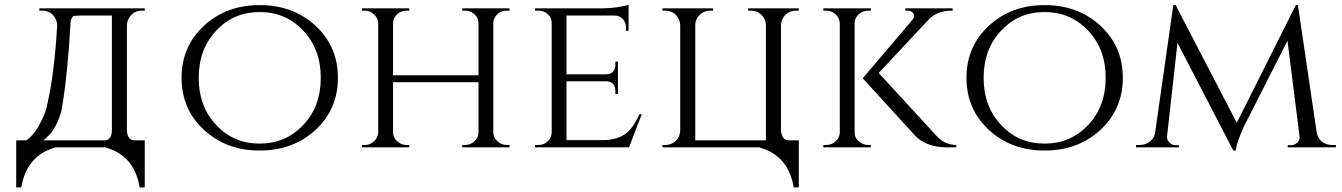

<svg xmlns="http://www.w3.org/2000/svg" viewBox="-20 -636 5796 829"><path d="M435 -30Q463 -35 463 -73V-569H378Q327 -570 297 -567Q283 -554 284 -527Q272 -319 250 -186Q242 -119 200 -61Q183 -43 167 -30ZM605 173H583Q560 34 433 0H222Q95 34 72 173H50V-30H94Q122 -50 143 -85Q177 -142 185 -189Q215 -321 227 -527Q226 -553 208 -572Q189 -590 163 -590H150V-600H605V-590H592Q566 -590 547 -572Q529 -553 528 -527V-73Q529 -35 557 -30H605Z M1340 -527Q1439 -437 1439 -300Q1439 -163 1340 -73Q1244 14 1101 14Q959 14 863 -73Q764 -163 764 -300Q764 -437 863 -527Q959 -614 1101 -614Q1244 -614 1340 -527ZM1288 -95Q1365 -175 1365 -300Q1365 -425 1288 -505Q1213 -584 1101 -584Q989 -584 915 -505Q838 -425 838 -300Q838 -175 915 -95Q989 -16 1101 -16Q1213 -16 1288 -95Z M1976 0V-10H1988Q2011 -10 2028 -26Q2045 -41 2046 -63V-281H1677V-63Q1678 -41 1695 -26Q1712 -10 1735 -10H1747V0H1543V-10H1555Q1579 -10 1595 -26Q1612 -42 1613 -64V-536Q1612 -558 1595 -574Q1578 -590 1555 -590H1543V-600H1747V-590H1735Q1712 -590 1695 -575Q1678 -559 1677 -537V-311H2046V-536Q2046 -558 2029 -574Q2012 -590 1988 -590H1976V-600H2180V-590H2168Q2145 -590 2128 -575Q2111 -560 2110 -538V-63Q2111 -41 2128 -26Q2145 -10 2168 -10H2180V0Z M2696 0H2290V-10H2304Q2328 -10 2344 -25Q2361 -41 2362 -63V-538Q2362 -560 2345 -575Q2328 -590 2304 -590H2290V-600H2582Q2611 -600 2647 -605Q2680 -610 2694 -616V-503H2683V-518Q2683 -539 2669 -554Q2655 -569 2633 -569H2426V-315H2596Q2637 -316 2637 -357V-370H2648V-230H2637V-243Q2637 -283 2599 -285H2426V-31H2582Q2648 -31 2687 -63Q2716 -88 2741 -143H2751Z M3361 -42Q3368 -32 3381 -30H3429V173H3407Q3384 36 3260 1L3262 0H2840V-10H2853Q2879 -10 2898 -28Q2916 -46 2917 -72V-527Q2916 -553 2898 -572Q2879 -590 2853 -590H2840V-600H3059V-590H3046Q3020 -590 3001 -572Q2982 -553 2982 -527V-30H3287V-528Q3286 -554 3268 -572Q3249 -590 3223 -590H3210V-600H3429V-590H3416Q3390 -590 3371 -572Q3353 -553 3352 -527V-73Q3353 -56 3361 -42Z M4022 -51Q4056 -11 4109 -10V0H4059Q4050 -1 4043 -1Q4022 -3 4004 -8Q3955 -22 3925 -57L3705 -298L3920 -551Q3931 -564 3924 -577Q3916 -590 3898 -590H3889V-600H4093V-590H4089Q4028 -590 3992 -554L3774 -321ZM3670 -63Q3670 -41 3688 -26Q3705 -10 3729 -10H3740V0H3535V-10H3547Q3571 -10 3588 -26Q3605 -42 3606 -64V-536Q3605 -558 3588 -574Q3571 -590 3547 -590H3535V-600H3740V-590H3728Q3705 -590 3688 -575Q3671 -559 3670 -537Z M4729 -527Q4828 -437 4828 -300Q4828 -163 4729 -73Q4633 14 4490 14Q4348 14 4252 -73Q4153 -163 4153 -300Q4153 -437 4252 -527Q4348 -614 4490 -614Q4633 -614 4729 -527ZM4677 -95Q4754 -175 4754 -300Q4754 -425 4677 -505Q4602 -584 4490 -584Q4378 -584 4304 -505Q4227 -425 4227 -300Q4227 -175 4304 -95Q4378 -16 4490 -16Q4602 -16 4677 -95Z M5665 -65Q5669 -40 5688 -24Q5707 -10 5733 -10H5748V0H5540V-9H5555Q5570 -9 5582 -21Q5593 -32 5591 -48L5539 -460L5350 -88Q5322 -27 5315 14H5305L5064 -451L5019 -48Q5017 -33 5029 -21Q5040 -9 5056 -9H5070V0H4885V-10H4900Q4926 -10 4945 -25Q4965 -41 4968 -67L5046 -614H5056L5320 -106L5575 -614H5584Z"/></svg>

Font: Cinzel(RUS BY LYAJKA)
Style: Regular
Weight: 400
Designer: Natanael Gama
Version: Version 1.001;PS 001.001;hotconv 1.0.56;makeotf.lib2.0.21325